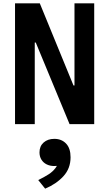

<svg xmlns="http://www.w3.org/2000/svg" viewBox="-20 -750 660 1160"><path d="M196 -493.2H190V0H70.8V-730H220.4L424 -233.5H430V-730H549.2V0H400.3ZM218.6 170.6Q218.6 133.2 243.6 111Q268.7 88.9 308.2 88.9Q351.9 88.9 379.1 117.3Q406.3 145.8 406.3 200.2Q406.3 267.9 363 314.9Q319.8 361.8 252.8 389.8L211.1 338Q250.8 318.1 274.5 302.7Q298.3 287.2 315 265.6Q331.7 244 333.4 215.4L356.4 240.9Q335.2 253.1 307.7 253.1Q282.2 253.1 262 243.1Q241.8 233.1 230.2 214.4Q218.6 195.8 218.6 170.6Z"/></svg>

Font: Monaspace Neon Var ExtraLight
Style: Regular
Weight: 200
Designer: Riley Cran and the Lettermatic Team
Version: Version 1.200 (Monaspace Neon Var)